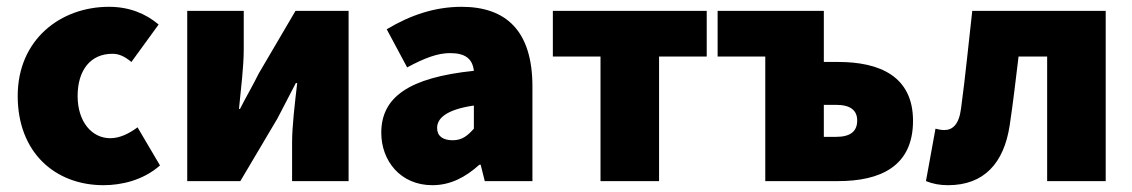

<svg xmlns="http://www.w3.org/2000/svg" viewBox="-20 -532 3326 564"><path d="M284 12C336 12 400 -2 450 -46L384 -158C360 -140 332 -126 304 -126C250 -126 208 -174 208 -250C208 -326 246 -374 310 -374C328 -374 344 -368 366 -350L446 -460C408 -492 360 -512 300 -512C158 -512 32 -416 32 -250C32 -84 142 12 284 12Z M530 0H686L795 -184C809 -212 834 -258 849 -288H853C846 -227 838 -162 838 -113V0H1004V-500H848L740 -316C726 -287 700 -242 685 -212H682C688 -272 696 -338 696 -387V-500H530Z M1250 12C1304 12 1348 -12 1388 -48H1392L1404 0H1544V-278C1544 -442 1466 -512 1336 -512C1258 -512 1186 -488 1116 -446L1176 -334C1228 -362 1266 -376 1302 -376C1346 -376 1368 -360 1372 -324C1180 -304 1100 -246 1100 -142C1100 -60 1156 12 1250 12ZM1310 -120C1280 -120 1264 -133 1264 -156C1264 -184 1290 -210 1372 -222V-154C1354 -134 1338 -120 1310 -120Z M1744 0H1916V-366H2056V-500H1604V-366H1744Z M2228 0H2442C2564 0 2662 -42 2662 -177C2662 -308 2564 -350 2442 -350H2400V-500H2088V-366H2228ZM2400 -130V-224H2436C2478 -224 2498 -208 2498 -178C2498 -146 2478 -130 2436 -130Z M2765 12C2870 12 2929 -52 2946 -164C2956 -230 2964 -300 2972 -366H3056V0H3228V-500H2836C2825 -404 2816 -308 2803 -213C2797 -166 2778 -150 2754 -150C2744 -150 2736 -152 2728 -154L2700 0C2720 8 2740 12 2765 12Z"/></svg>

Font: Giro Sans Black
Style: Regular
Weight: 900
Designer: Paul D. Hunt
Foundry: Adobe Systems Incorporated
Version: Version 1.000;PS 1.0;hotconv 1.0.88;makeotf.lib2.5.647800